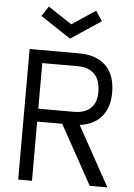

<svg xmlns="http://www.w3.org/2000/svg" viewBox="-62 -994 724 1040"><g transform="rotate(5 300.0 -474.0)"><path d="M562 0H466L288 -322H152V0H77V-710H345Q440 -710 491.5 -659.5Q543 -609 543 -514Q543 -432 501.5 -383Q460 -334 383 -324ZM152 -640V-392H345Q406 -392 438 -423.5Q470 -455 468 -514Q468 -575 436 -607.5Q404 -640 345 -640ZM290 -785 125 -894 161 -948 290 -863 418 -948 454 -894Z"/></g></svg>

Font: Orbit
Style: Regular
Weight: 400
Designer: Sooun Cho
Foundry: JAMO
Version: Version 1.000; ttfautohint (v1.8.4.7-5d5b);gftools[0.9.29]